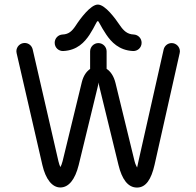

<svg xmlns="http://www.w3.org/2000/svg" viewBox="-20 -826 871 852"><path d="M53.7 -590.3 168 -93.8C182.6 -30.3 211.9 5.9 247.6 5.9C284.7 5.9 313 -28.8 329.1 -93.3L414.6 -444.8C418.5 -460.9 415.5 -458.5 417 -458.5C418.5 -458.5 416 -460.9 421.4 -439.5L505.9 -93.3C521 -31.2 547.4 6.3 587.9 6.3C627.9 6.3 651.4 -30.8 666 -95.2L777.3 -590.3C777.8 -592.3 778.3 -595.2 778.3 -598.1C778.3 -618.2 761.7 -634.8 741.7 -634.8C724.1 -634.8 709.5 -622.1 706.1 -606L594.7 -111.8L588.4 -82.5C585 -88.9 580.1 -98.6 577.1 -110.8L492.7 -457C484.9 -488.8 470.7 -508.8 453.1 -520.5V-598.1C453.1 -618.2 436.5 -634.8 416.5 -634.8C396.5 -634.8 379.9 -618.2 379.9 -598.1V-520C364.7 -509.8 350.6 -491.2 343.3 -462.4L257.8 -110.8C254.9 -99.1 251.5 -91.3 248 -84.5C245.1 -90.8 241.7 -99.6 239.3 -110.4L125 -606.9C121.1 -623.5 106.9 -635.3 89.4 -635.3C69.3 -635.3 52.7 -618.7 52.7 -598.6C52.7 -595.7 53.2 -592.8 53.7 -590.3ZM573.2 -672.9C544.9 -673.8 528.3 -689.9 512.2 -713.4C491.7 -743.7 446.8 -805.7 414.1 -805.7C382.3 -805.7 335.9 -743.2 315.4 -711.4C299.8 -688 284.7 -673.8 257.8 -672.9C237.8 -671.9 222.7 -655.8 222.7 -636.2C222.7 -613.8 241.2 -598.6 260.7 -599.6C322.8 -602.5 355.5 -639.2 377 -671.4C403.3 -711.9 408.2 -732.4 414.1 -732.4C418.9 -732.4 425.3 -711.4 451.7 -672.4C473.6 -640.1 507.8 -602.5 570.3 -599.6C589.8 -598.6 608.4 -613.8 608.4 -636.2C608.4 -655.8 593.3 -671.9 573.2 -672.9Z"/></svg>

Font: Velvelyne
Style: Regular
Weight: 400
Designer: Manon Van der Borght et Mariel Nils
Foundry: Velvetyne
Version: Version 1.070;Glyphs 3.3.1 (3343)